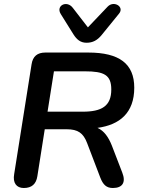

<svg xmlns="http://www.w3.org/2000/svg" viewBox="-20 -933 722 961"><path d="M99 8C139 8 161 -12 167 -51L204 -286H314C370 -286 397 -267 416 -217L482 -44C496 -8 513 8 545 8C594 8 611 -21 592 -69L540 -204C523 -247 501 -278 468 -293C579 -308 652 -368 652 -494C652 -614 577 -670 422 -670H207C167 -670 144 -651 138 -611L51 -62C43 -18 62 8 99 8ZM394 -374H218L250 -576H405C501 -576 537 -558 537 -485C537 -402 489 -374 394 -374ZM413 -719C444 -719 467 -731 489 -758L576 -865C604 -899 550 -932 519 -900L420 -796L345 -893C315 -934 258 -905 284 -863L347 -762C364 -735 383 -719 413 -719Z"/></svg>

Font: SN Pro Semibold
Style: Italic
Weight: 600
Italic angle: -9°
Designer: Tobias Whetton
Foundry: Supernotes
Version: Version 1.001;Glyphs 3.2 (3249)